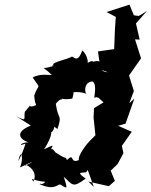

<svg xmlns="http://www.w3.org/2000/svg" viewBox="-20 -790 654 829"><path d="M359 -56 385 17 362 -6 450 14 476 -9 458 -53 488 -82 513 -129 506 -160 549 -221 490 -247 522 -256 560 -364 538 -344 558 -397 535 -471 537 -464 589 -538 563 -620 583 -619 567 -689 614 -742 579 -721 558 -724 539 -770 440 -738 480 -717 476 -659 473 -578 403 -568 414 -490 446 -478C386 -481 443 -541 381 -523C374 -480 409 -562 341 -505C374 -503 355 -558 335 -572C313 -508 295 -554 288 -544C255 -529 246 -533 212 -516C197 -481 203 -515 212 -508C159 -481 152 -518 204 -466C200 -465 150 -474 121 -455C163 -395 143 -437 126 -369C134 -405 121 -374 136 -336C89 -316 130 -357 87 -307C82 -275 98 -264 50 -288L113 -248C44 -220 63 -190 102 -175C75 -177 52 -155 90 -170C86 -154 70 -112 58 -93C73 -158 83 -101 66 -67C129 -97 133 -96 90 -75C76 -89 151 -59 124 -6C110 -28 117 -10 176 -5C157 14 156 -2 151 5C218 36 229 2 241 7C269 24 275 32 255 -27C295 9 293 23 350 -19C312 -46 323 -44 352 -46ZM405 -368 427 -348 386 -323 384 -283 392 -206 363 -177C354 -167 314 -117 321 -99C279 -81 304 -133 269 -99C258 -121 281 -91 218 -133C249 -80 207 -163 201 -144C200 -158 228 -173 169 -145C171 -143 219 -223 194 -227C204 -194 238 -278 190 -261L228 -233C250 -300 231 -267 221 -342C228 -351 246 -370 250 -356C236 -393 215 -352 292 -364C303 -401 300 -398 256 -382C272 -383 304 -404 356 -384C344 -384 340 -438 380 -438C405 -421 376 -350 394 -371Z"/></svg>

Font: Asimov Aggro
Style: CondIt
Weight: 500
Designer: Google
Version: Version 2.000980; 2014